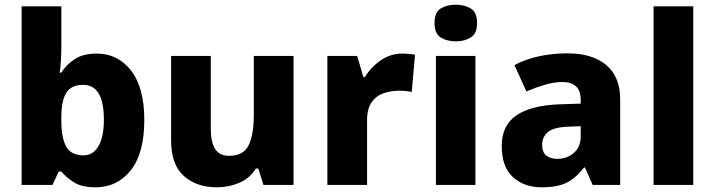

<svg xmlns="http://www.w3.org/2000/svg" viewBox="-20 -787 3042 817"><path d="M241 -585Q241 -555 239 -526.5Q237 -498 234 -478H241Q262 -512 298 -535.5Q334 -559 392 -559Q481 -559 537.5 -487Q594 -415 594 -276Q594 -135 536.5 -62.5Q479 10 387 10Q328 10 295 -11Q262 -32 241 -57H230L203 0H72V-760H241ZM334 -426Q284 -426 263 -393.5Q242 -361 241 -294V-273Q241 -201 261.5 -163.5Q282 -126 336 -126Q376 -126 399 -165Q422 -204 422 -278Q422 -426 334 -426Z M1229 -549V0H1101L1079 -70H1069Q1043 -28 998 -9Q953 10 902 10Q817 10 762.5 -38Q708 -86 708 -191V-549H877V-238Q877 -182 895.5 -153Q914 -124 955 -124Q1016 -124 1038 -169Q1060 -214 1060 -299V-549Z M1692 -559Q1705 -559 1721 -557.5Q1737 -556 1746 -554L1732 -396Q1723 -398 1709 -399.5Q1695 -401 1678 -401Q1646 -401 1614.5 -391Q1583 -381 1562.5 -353.5Q1542 -326 1542 -275V0H1373V-549H1500L1526 -459H1533Q1557 -500 1599 -529.5Q1641 -559 1692 -559Z M1920 -767Q1956 -767 1983 -751Q2010 -735 2010 -689Q2010 -644 1983 -627.5Q1956 -611 1920 -611Q1882 -611 1855.5 -627.5Q1829 -644 1829 -689Q1829 -735 1855.5 -751Q1882 -767 1920 -767ZM2003 -549V0H1835V-549Z M2394 -560Q2501 -560 2560 -510Q2619 -460 2619 -364V0H2502L2469 -74H2465Q2430 -29 2391 -9.5Q2352 10 2284 10Q2211 10 2163 -33Q2115 -76 2115 -166Q2115 -253 2176.5 -295.5Q2238 -338 2357 -343L2451 -346V-362Q2451 -402 2430.5 -420Q2410 -438 2374 -438Q2338 -438 2299 -426.5Q2260 -415 2220 -398L2169 -510Q2214 -534 2271 -547Q2328 -560 2394 -560ZM2400 -248Q2337 -246 2312 -225.5Q2287 -205 2287 -170Q2287 -139 2305 -125Q2323 -111 2351 -111Q2393 -111 2422 -136.5Q2451 -162 2451 -206V-250Z M2930 0H2761V-760H2930Z"/></svg>

Font: Noto Sans Gujarati ExtraBold
Style: Regular
Weight: 800
Designer: Jelle Bosma - Monotype Design Team, Universal Thirst
Foundry: Monotype Imaging Inc.
Version: Version 2.106; ttfautohint (v1.8.4.7-5d5b)